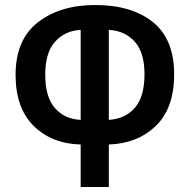

<svg xmlns="http://www.w3.org/2000/svg" viewBox="-20 -744 755 764"><path d="M301 0H413V-169Q528 -173 600.5 -243.5Q673 -314 673 -448Q673 -588 588.5 -656Q504 -724 359 -724Q219 -724 130.5 -655Q42 -586 42 -446Q42 -314 114 -243Q186 -172 301 -169ZM301 -267Q237 -270 198.5 -314Q160 -358 160 -447Q160 -535 199.5 -578.5Q239 -622 301 -625ZM413 -267V-625Q476 -622 515.5 -579Q555 -536 555 -448Q555 -359 516.5 -315Q478 -271 413 -267Z"/></svg>

Font: Noto Sans Georgian Condensed Semi
Style: Regular
Weight: 600
Width: 3
Designer: Monotype Design Team
Foundry: Monotype Imaging Inc.
Version: Version 1.901